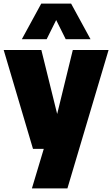

<svg xmlns="http://www.w3.org/2000/svg" viewBox="-26 -828 624 1068"><path d="M379 -550H578L349 220H151.5L217.5 0H157.5L-5.5 -550H204L292 -194ZM477.5 -610H339.5L286.5 -716.5L233.5 -610H95.5L203.5 -808H369.5Z"/></svg>

Font: Encode Sans Semi Condensed Black
Style: Regular
Weight: 900
Width: 4
Designer: Multiple Designers
Foundry: Impallari Type
Version: Version 2.000